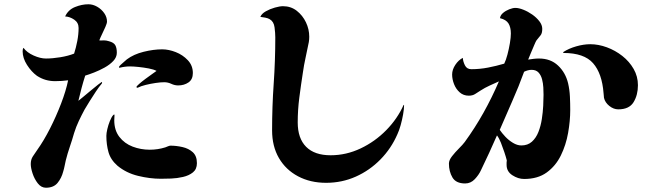

<svg xmlns="http://www.w3.org/2000/svg" viewBox="-20 -812 3040 899"><path d="M527 -565Q527 -544 510.5 -526.5Q494 -509 469.5 -495.5Q445 -482 420.5 -472.5Q396 -463 379 -458Q370 -430 362 -400Q354 -370 347 -340Q352 -344 368.5 -357.5Q385 -371 404.5 -387.5Q424 -404 439.5 -416Q455 -428 456 -428Q458 -428 458 -425Q458 -422 456 -420Q444 -406 429 -383.5Q414 -361 400 -338.5Q386 -316 376 -299Q362 -273 349 -245.5Q336 -218 327 -189Q318 -157 307 -125Q296 -93 288 -61Q285 -48 282.5 -35Q280 -22 276 -9Q268 22 249.5 44.5Q231 67 195 67Q173 67 157 46.5Q141 26 132.5 0Q124 -26 124 -44Q124 -65 134 -80Q144 -95 155 -111Q185 -153 214 -210Q243 -267 266 -327Q289 -387 299 -436Q284 -434 269 -433Q254 -432 238 -432Q215 -432 194 -438Q173 -444 153 -457Q127 -476 106.5 -508Q86 -540 86 -572Q86 -583 90 -588Q106 -566 137.5 -552Q169 -538 195 -538Q226 -538 262.5 -544Q299 -550 327 -561Q336 -589 342 -620.5Q348 -652 348 -681Q348 -706 327.5 -720Q307 -734 285 -735Q299 -766 331 -779Q363 -792 394 -792Q415 -792 435 -780.5Q455 -769 468 -750.5Q481 -732 481 -711Q481 -703 473.5 -686Q466 -669 457.5 -651.5Q449 -634 445 -623Q450 -622 455.5 -622.5Q461 -623 466 -623Q472 -623 478 -622Q484 -621 490 -619Q513 -613 520 -600Q527 -587 527 -565ZM902 -48Q902 -20 883.5 -5Q865 10 837 16.5Q809 23 781 24Q753 25 733 25Q682 25 626.5 11.5Q571 -2 530 -36Q498 -64 488 -99.5Q478 -135 478 -176Q478 -188 482.5 -207.5Q487 -227 494.5 -245.5Q502 -264 510 -273Q513 -276 514 -276Q516 -276 516 -273.5Q516 -271 516 -270Q516 -265 515.5 -259.5Q515 -254 515 -249Q515 -202 539 -171Q563 -140 601 -125.5Q639 -111 681 -111Q719 -111 754 -122Q759 -124 766.5 -127Q774 -130 778 -130Q805 -130 834 -123.5Q863 -117 882.5 -99.5Q902 -82 902 -48ZM883 -470Q883 -440 862.5 -426Q842 -412 814 -412Q798 -412 782 -419.5Q766 -427 749 -427Q732 -427 708.5 -423.5Q685 -420 662.5 -414.5Q640 -409 624 -401Q619 -401 619 -405Q619 -408 631.5 -419Q644 -430 661.5 -443Q679 -456 694 -466.5Q709 -477 713 -480Q700 -487 676.5 -491.5Q653 -496 628.5 -498.5Q604 -501 589 -501Q565 -501 541 -495Q540 -495 540 -495Q540 -495 539 -495Q537 -495 537 -498Q537 -501 545 -508.5Q553 -516 562.5 -524Q572 -532 574 -534Q606 -558 652.5 -569.5Q699 -581 739 -581Q770 -581 803 -568Q836 -555 859.5 -530Q883 -505 883 -470Z M1872 -320Q1872 -302 1867.5 -276.5Q1863 -251 1856 -226Q1849 -201 1841 -184Q1812 -117 1761.5 -65.5Q1711 -14 1646 15Q1581 44 1507 44Q1433 44 1375.5 13.5Q1318 -17 1286 -72Q1254 -127 1254 -202Q1254 -312 1261.5 -420Q1269 -528 1269 -637Q1269 -657 1265.5 -684Q1262 -711 1243 -722Q1235 -727 1221.5 -729.5Q1208 -732 1199 -733Q1205 -748 1224.5 -759Q1244 -770 1267 -776.5Q1290 -783 1305 -783Q1342 -783 1369.5 -761.5Q1397 -740 1412.5 -707.5Q1428 -675 1428 -640Q1428 -634 1427.5 -627.5Q1427 -621 1426 -615Q1419 -579 1411 -543Q1403 -507 1398 -471Q1389 -413 1381.5 -355Q1374 -297 1374 -239Q1374 -164 1413.5 -124.5Q1453 -85 1528 -85Q1601 -85 1668.5 -117Q1736 -149 1788.5 -202.5Q1841 -256 1870 -321Z M2525 -368Q2525 -383 2524 -402.5Q2523 -422 2518 -441Q2513 -460 2501.5 -472.5Q2490 -485 2469 -485Q2460 -485 2451 -482.5Q2442 -480 2434 -476Q2409 -407 2379 -339.5Q2349 -272 2320 -204Q2330 -189 2346 -172Q2362 -155 2382 -143Q2402 -131 2421 -131Q2451 -131 2470.5 -148.5Q2490 -166 2501 -194Q2512 -222 2517 -254.5Q2522 -287 2523.5 -317Q2525 -347 2525 -368ZM2650 -297Q2650 -246 2640 -189.5Q2630 -133 2606 -84Q2582 -35 2540 -4.5Q2498 26 2434 26Q2406 26 2379 8.5Q2352 -9 2352 -40Q2352 -45 2352 -50.5Q2352 -56 2353 -61Q2349 -77 2341.5 -99.5Q2334 -122 2325.5 -143.5Q2317 -165 2307 -178Q2289 -137 2270.5 -96.5Q2252 -56 2232 -15Q2222 7 2203 27Q2184 47 2158 47Q2115 47 2098.5 19Q2082 -9 2082 -46Q2082 -62 2096.5 -80.5Q2111 -99 2129 -117Q2147 -135 2156 -147Q2204 -213 2244 -284.5Q2284 -356 2316 -431Q2294 -421 2272 -411Q2250 -401 2230 -388Q2217 -380 2205 -372Q2193 -364 2175 -364Q2150 -364 2132.5 -379.5Q2115 -395 2106 -418Q2097 -441 2097 -463Q2097 -486 2112 -508.5Q2127 -531 2147 -541Q2148 -524 2157 -506Q2166 -488 2187 -488Q2226 -488 2265 -495.5Q2304 -503 2341 -514Q2349 -530 2356 -556.5Q2363 -583 2367.5 -610Q2372 -637 2372 -655Q2372 -684 2361 -702Q2350 -720 2321 -727Q2323 -741 2335.5 -751.5Q2348 -762 2364.5 -768.5Q2381 -775 2393 -775Q2409 -775 2430.5 -766.5Q2452 -758 2472 -744Q2492 -730 2505.5 -712.5Q2519 -695 2519 -677Q2519 -656 2511 -646.5Q2503 -637 2492 -623Q2489 -619 2481 -600Q2473 -581 2464.5 -561Q2456 -541 2453 -533Q2466 -535 2478.5 -536.5Q2491 -538 2504 -538Q2558 -538 2593 -505Q2628 -472 2640 -422Q2647 -392 2648.5 -360Q2650 -328 2650 -297ZM2967 -413Q2967 -367 2946.5 -333.5Q2926 -300 2875 -300Q2853 -300 2833 -316Q2813 -332 2808 -354Q2807 -360 2807 -365.5Q2807 -371 2806 -376Q2799 -468 2757 -516Q2715 -564 2618 -564L2617 -568Q2643 -585 2678 -595Q2713 -605 2744 -605Q2782 -605 2821.5 -590.5Q2861 -576 2894 -550Q2927 -524 2947 -489Q2967 -454 2967 -413Z"/></svg>

Font: Kaisei Tokumin ExtraBold
Style: Regular
Weight: 800
Designer: Font-Kai, 金井和夫
Foundry: KAZUO KANAI
Version: Version 5.003